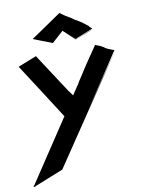

<svg xmlns="http://www.w3.org/2000/svg" viewBox="-128 -888 717 979"><g transform="rotate(-10 230.5 -398.5)"><path d="M249 -733 308 -678C403 -714 383 -705 401 -713C386 -709 345 -693 309 -679L318 -683L309 -680L290 -698L309 -681L399 -717C403 -718 393 -723 387 -729C386 -730 388 -729 390 -729C384 -732 384 -733 387 -732L384 -734L386 -733C363 -751 356 -757 334 -770L328 -774C326 -775 325 -775 324 -775C315 -782 294 -797 294 -795C286 -801 284 -801 276 -806L249 -825C132 -744 168 -770 92 -718C95 -716 155 -694 190 -680ZM305 -308 492 -589C501 -589 467 -596 443 -612C440 -614 448 -611 451 -610C432 -618 431 -619 439 -616L430 -620L435 -619L400 -633C295 -480 328 -524 288 -465C276 -445 302 -483 245 -399C241 -404 226 -427 226 -425C226 -425 223 -429 93 -629L-3 -591C15 -564 159 -340 183 -302L-30 19L-34 21L-35 22L-30 26L-27 28L-25 24L125 -36C183 -123 496 -587 496 -587C452 -525 368 -401 305 -308Z"/></g></svg>

Font: HIVNotRetro
Style: Regular
Weight: 400
Designer: Feorag
Foundry: Feorag
Version: Version 1.000;PS 001.000;hotconv 1.0.88;makeotf.lib2.5.64775